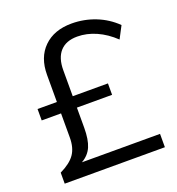

<svg xmlns="http://www.w3.org/2000/svg" viewBox="-131 -827 861 933"><g transform="rotate(-20 300.0 -360.0)"><path d="M159 -69H563V0H45V-57Q99 -83 122 -116Q145 -149 145 -202V-327H45V-386H145V-526Q145 -616 198 -668Q251 -720 342 -720Q406 -720 464.5 -697Q523 -674 568 -630L535 -567Q492 -608 443.5 -629.5Q395 -651 346 -651Q288 -651 257.5 -617.5Q227 -584 227 -520V-386H409V-327H227V-223Q227 -162 211.5 -126Q196 -90 159 -69Z"/></g></svg>

Font: Muli-Regular
Style: Regular
Weight: 400
Version: Version 2.000